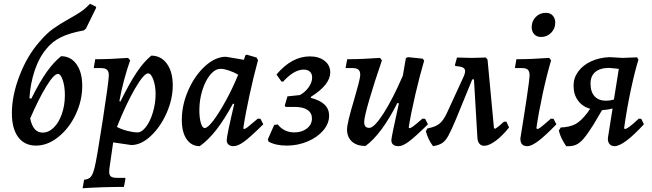

<svg xmlns="http://www.w3.org/2000/svg" viewBox="-20 -763 3455 1018"><path d="M490 -722 436 -612 425 -602Q348 -588 302 -565Q256 -542 226 -504Q187 -458 164 -389.5Q141 -321 136 -242L146 -240Q191 -330 228 -382Q265 -434 304 -465Q355 -465 385.5 -422.5Q416 -380 416 -308Q416 -229 381 -155.5Q346 -82 289 -36.5Q232 9 171 9Q110 9 76.5 -36Q43 -81 43 -163Q43 -257 84 -363Q125 -469 190 -542Q226 -585 261 -610Q296 -635 344 -662Q382 -683 407.5 -700Q433 -717 457 -743L488 -728ZM140 -135Q148 -97 164 -78.5Q180 -60 206 -60Q238 -60 265 -86.5Q292 -113 308 -159Q324 -205 324 -258Q324 -304 313 -337.5Q302 -371 287 -371Q266 -371 225.5 -305Q185 -239 140 -135Z M482 124Q493 80 525 -127.5Q557 -335 557 -364Q557 -384 547.5 -393Q538 -402 516 -402H477L485 -449Q565 -449 659 -456L670 -443Q632 -334 613 -227L618 -224Q667 -323 704.5 -379Q742 -435 782 -468Q834 -468 865 -425Q896 -382 896 -311Q896 -237 863 -163Q830 -89 779 -41.5Q728 6 676 6L580 -8L560 131Q559 137 559 148Q559 166 568.5 173Q578 180 602 180H644L645 186L637 228Q525 228 418 235L426 190Q450 188 461.5 174.5Q473 161 482 124ZM600 -90Q624 -77 655.5 -69Q687 -61 709 -61Q732 -61 754.5 -91Q777 -121 791 -168.5Q805 -216 805 -264Q805 -307 793 -340.5Q781 -374 765 -374Q743 -374 696 -293.5Q649 -213 600 -90Z M1347 -134 1361 -133 1376 -104Q1306 -35 1273.5 -11.5Q1241 12 1218 12Q1201 12 1191.5 3.5Q1182 -5 1182 -19Q1182 -43 1222 -212L1215 -213Q1168 -127 1126 -73.5Q1084 -20 1039 12Q995 12 969.5 -25Q944 -62 944 -127Q944 -207 978.5 -285Q1013 -363 1067.5 -412.5Q1122 -462 1178 -462L1273 -446L1281 -470L1289 -473L1340 -458L1348 -444Q1325 -360 1303 -259Q1281 -158 1270 -83L1273 -79Q1280 -79 1292.5 -88.5Q1305 -98 1347 -134ZM1243 -367Q1221 -380 1194.5 -389Q1168 -398 1150 -398Q1121 -398 1095 -367Q1069 -336 1053 -285Q1037 -234 1037 -179Q1037 -138 1045 -111Q1053 -84 1065 -84Q1081 -84 1111 -123.5Q1141 -163 1177 -228.5Q1213 -294 1243 -367Z M1404 -12 1400 -24 1434 -101 1453 -103Q1468 -83 1490.5 -72Q1513 -61 1541 -61Q1581 -61 1607.5 -82Q1634 -103 1634 -135Q1634 -164 1610.5 -180Q1587 -196 1544 -196H1494L1490 -204L1504 -252L1570 -259Q1599 -275 1617 -301Q1635 -327 1635 -352Q1635 -372 1623 -383Q1611 -394 1590 -394Q1539 -394 1481 -330L1472 -331L1446 -368Q1527 -464 1623 -464Q1671 -464 1701 -440.5Q1731 -417 1731 -379Q1731 -314 1629 -250L1628 -244Q1725 -220 1725 -150Q1725 -108 1694 -71.5Q1663 -35 1611 -13Q1559 9 1501 9Q1442 9 1404 -12Z M2249 -104Q2182 -38 2148.5 -13Q2115 12 2094 12Q2055 12 2055 -20Q2055 -35 2095 -215L2087 -217Q2003 -51 1918 11Q1872 11 1846 -12.5Q1820 -36 1820 -77Q1820 -110 1858 -236Q1870 -277 1880 -315Q1890 -353 1890 -367Q1890 -385 1880.5 -393.5Q1871 -402 1850 -402H1812L1821 -449Q1897 -449 1995 -456L2005 -443Q1964 -324 1937.5 -232.5Q1911 -141 1911 -117Q1911 -100 1917.5 -92.5Q1924 -85 1938 -85Q1964 -85 2013 -161Q2062 -237 2116 -362L2132 -455L2143 -460L2221 -452L2229 -442Q2206 -364 2182.5 -263.5Q2159 -163 2147 -87L2151 -83Q2158 -84 2170 -92.5Q2182 -101 2220 -134L2234 -133Z M2679 -87Q2642 -41 2607 -15.5Q2572 10 2547 10Q2531 10 2521.5 -1.5Q2512 -13 2511 -36L2493 -342H2484L2398 -132Q2372 -70 2357 -43Q2342 -16 2324.5 -4.5Q2307 7 2276 12Q2250 -22 2238 -67L2246 -82Q2289 -90 2310.5 -107.5Q2332 -125 2351 -167L2436 -352Q2446 -373 2446 -386Q2446 -399 2434 -405Q2422 -411 2395 -413L2392 -418L2403 -458Q2459 -456 2480 -456Q2504 -456 2556 -458L2565 -447L2599 -84L2605 -80Q2626 -93 2652 -118H2665Z M2901 -134 2915 -133 2930 -104Q2872 -44 2835 -16Q2798 12 2776 12Q2757 12 2748 2Q2739 -8 2739 -29Q2760 -157 2774 -252Q2788 -347 2788 -362Q2788 -384 2779 -393Q2770 -402 2748 -402H2710L2718 -449Q2797 -449 2892 -456L2902 -443Q2879 -366 2857 -264Q2835 -162 2824 -83L2828 -79Q2835 -79 2847.5 -88.5Q2860 -98 2901 -134ZM2799 -619Q2799 -651 2820.5 -673Q2842 -695 2874 -695Q2898 -695 2911 -680Q2924 -665 2924 -643Q2924 -611 2902 -589Q2880 -567 2849 -567Q2825 -567 2812 -582Q2799 -597 2799 -619Z M3394 -104Q3287 12 3238 12Q3222 12 3212.5 1.5Q3203 -9 3203 -26Q3203 -33 3204 -37L3228 -188Q3204 -181 3172 -179L3126 -101Q3095 -52 3074.5 -28Q3054 -4 3033 5Q3012 14 2982 12Q2952 -31 2943 -71L2953 -87Q3001 -89 3031 -105Q3061 -121 3095 -166L3109 -186Q3068 -198 3044.5 -230Q3021 -262 3021 -309Q3021 -350 3046 -384Q3071 -418 3114.5 -438Q3158 -458 3212 -460L3281 -456L3358 -459L3365 -446Q3347 -390 3325.5 -290Q3304 -190 3289 -83L3293 -79Q3301 -79 3318 -91.5Q3335 -104 3367 -134L3380 -133ZM3193 -229Q3213 -229 3235 -235L3261 -398L3211 -403Q3162 -403 3136.5 -381.5Q3111 -360 3111 -320Q3111 -276 3132.5 -252.5Q3154 -229 3193 -229Z"/></svg>

Font: Alegreya Medium
Style: Italic
Weight: 500
Italic angle: -7°
Designer: Juan Pablo del Peral
Foundry: Huerta Tipografica
Version: Version 2.008; ttfautohint (v1.8)